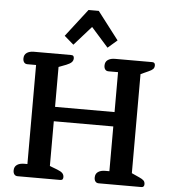

<svg xmlns="http://www.w3.org/2000/svg" viewBox="-62 -1008 954 1064"><g transform="rotate(5 415.5 -476.0)"><path d="M268 -798 387 -952H444L562 -798L510 -753L415 -860L320 -753ZM51 -30Q51 -51 66 -61.5Q81 -72 107 -72H124V-623H76Q64 -623 57.5 -631Q51 -639 51 -653Q51 -674 66 -684.5Q81 -695 106 -695H312Q322 -695 325.5 -690.5Q329 -686 329 -678Q329 -665 320 -656Q311 -647 291 -639L249 -623V-401H580V-623H527Q515 -623 508.5 -631Q502 -639 502 -653Q502 -674 517 -684.5Q532 -695 557 -695H764Q780 -695 780 -678Q780 -665 772.5 -657.5Q765 -650 749 -643L705 -623V-72L749 -52Q765 -45 772.5 -37.5Q780 -30 780 -17Q780 0 764 0H527Q515 0 508.5 -8Q502 -16 502 -30Q502 -51 517 -61.5Q532 -72 557 -72H580V-321H249V-72L291 -56Q312 -48 320.5 -39Q329 -30 329 -17Q329 -9 325.5 -4.5Q322 0 312 0H76Q64 0 57.5 -8Q51 -16 51 -30Z"/></g></svg>

Font: MaitreeSemiBold
Style: Regular
Weight: 600
Designer: CadsonDemak Team
Foundry: CadsonDemak
Version: Version 1.000